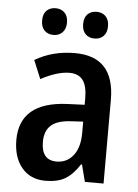

<svg xmlns="http://www.w3.org/2000/svg" viewBox="-53 -779 598 830"><g transform="rotate(5 245.5 -363.5)"><path d="M427 -363V0H346L327 -74H323Q294 -29 261 -9.5Q228 10 175 10Q110 10 72.5 -35Q35 -80 35 -155Q35 -320 241 -329L316 -332V-360Q316 -414 297 -439Q278 -464 239 -464Q186 -464 115 -426L82 -506Q158 -551 255 -551Q427 -551 427 -363ZM264 -256Q204 -253 177 -228.5Q150 -204 150 -157Q150 -77 216 -77Q261 -77 288.5 -112Q316 -147 316 -210V-259ZM155 -737Q179 -737 194 -722Q209 -707 209 -679Q209 -652 194 -636.5Q179 -621 155 -621Q131 -621 116 -636Q101 -651 101 -679Q101 -708 116 -722.5Q131 -737 155 -737ZM333 -737Q357 -737 372 -722Q387 -707 387 -679Q387 -651 372 -636Q357 -621 333 -621Q309 -621 294 -636Q279 -651 279 -679Q279 -708 294 -722.5Q309 -737 333 -737Z"/></g></svg>

Font: Noto Sans Display Medium Narrow
Style: Regular
Weight: 500
Width: 4
Designer: Monotype Design team
Foundry: Monotype Imaging Inc.
Version: Version 1.000